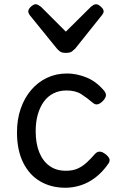

<svg xmlns="http://www.w3.org/2000/svg" viewBox="-20 -865 560 904"><path d="M288 19Q221 19 169.5 -11Q118 -41 89 -99.5Q60 -158 60 -242Q60 -303 77.5 -353.5Q95 -404 126.5 -441Q158 -478 201 -498.5Q244 -519 296 -519Q340 -519 386.5 -500.5Q433 -482 470 -438Q481 -424 478.5 -413Q476 -402 465 -390Q452 -377 440.5 -374Q429 -371 417 -381Q390 -404 363 -421.5Q336 -439 293 -439Q259 -439 232 -425.5Q205 -412 186.5 -386.5Q168 -361 158 -326Q148 -291 148 -247Q148 -189 165 -147.5Q182 -106 213.5 -83.5Q245 -61 290 -61Q323 -61 346 -71.5Q369 -82 388 -99.5Q407 -117 427 -140Q438 -152 450.5 -151Q463 -150 477 -139Q491 -128 495 -117.5Q499 -107 490 -94Q462 -54 429 -29Q396 -4 360 7.5Q324 19 288 19ZM433 -845Q442 -845 455 -833.5Q468 -822 468 -811Q468 -809 467 -805.5Q466 -802 461 -795L334 -636Q328 -630 319 -623Q310 -616 290 -616Q271 -616 262 -623Q253 -630 248 -636L119 -795Q115 -802 114 -805.5Q113 -809 113 -811Q113 -822 125.5 -833.5Q138 -845 148 -845Q154 -845 160 -841.5Q166 -838 173 -833L290 -716L408 -833Q414 -838 420 -841.5Q426 -845 433 -845Z"/></svg>

Font: Playwrite NG Modern
Style: Regular
Weight: 400
Designer: Veronika Burian, José Scaglione
Foundry: TypeTogether
Version: Version 1.002